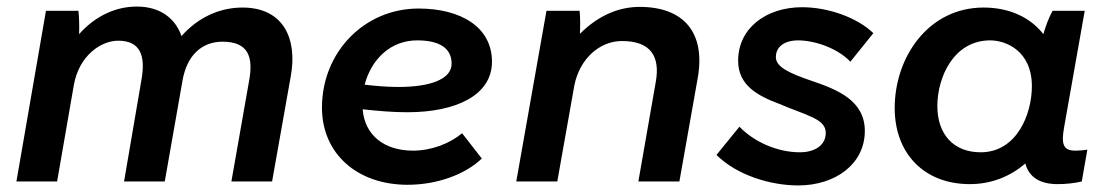

<svg xmlns="http://www.w3.org/2000/svg" viewBox="-20 -553 3387 585"><path d="M30 0H154L205 -294C221 -384 288 -429 340 -429C408 -429 424 -383 411 -310L358 0H482L536 -307C550 -388 598 -426 658 -426C738 -426 752 -378 739 -307L685 0H809L866 -321C887 -437 842 -530 719 -530C653 -530 586 -503 533 -443C514 -498 467 -533 397 -533C333 -533 271 -505 221 -449C222 -477 221 -501 219 -520H120Z M1222 10C1311 10 1397 -21 1448 -70L1388 -147C1352 -117 1297 -94 1238 -94C1151 -94 1091 -141 1085 -220C1131 -215 1177 -211 1221 -211C1370 -211 1479 -263 1479 -365C1479 -470 1385 -527 1255 -527C1091 -527 961 -395 961 -225C961 -85 1068 10 1222 10ZM1091 -295C1112 -374 1171 -430 1251 -430C1321 -430 1356 -405 1356 -359C1356 -310 1287 -288 1194 -288C1160 -288 1125 -291 1091 -295Z M1553 0H1678L1730 -293C1746 -373 1806 -428 1875 -428C1963 -428 1992 -381 1978 -303L1925 0H2050L2106 -316C2130 -453 2064 -532 1929 -532C1868 -532 1805 -508 1747 -450C1748 -475 1748 -501 1746 -520H1645Z M2412 12C2525 12 2615 -53 2615 -154C2615 -247 2531 -280 2455 -306C2381 -331 2344 -350 2344 -379C2344 -412 2372 -431 2416 -430C2471 -428 2535 -403 2571 -365L2641 -452C2590 -501 2501 -531 2424 -531C2314 -531 2229 -467 2229 -368C2229 -292 2290 -261 2353 -237C2440 -200 2496 -191 2496 -148C2496 -110 2462 -89 2417 -89C2348 -89 2277 -121 2233 -167L2163 -81C2225 -19 2328 12 2412 12Z M3203 8C3229 8 3254 5 3276 0L3293 -97C3281 -95 3269 -94 3256 -94C3220 -94 3213 -113 3222 -164L3285 -520H3187C3176 -500 3166 -474 3159 -449C3120 -499 3057 -530 2977 -530C2807 -530 2706 -377 2706 -224C2706 -86 2795 8 2935 8C3000 8 3058 -15 3104 -55C3115 -14 3147 8 3203 8ZM2997 -430C3044 -430 3124 -399 3124 -290C3124 -205 3078 -89 2968 -89C2886 -89 2836 -143 2836 -230C2836 -318 2886 -430 2997 -430Z"/></svg>

Font: Fixel Display 20240404 SemiBold
Style: Italic
Weight: 600
Italic angle: -10°
Designer: AlfaBravo + MacPaw
Foundry: Kyrylo Tkachov, Marchela Mozhyna, Serhii Makarenko, Maria Weinstein, Zakhar Kryvoshyya
Version: Version 1.211;Glyphs 3.2 (3225)